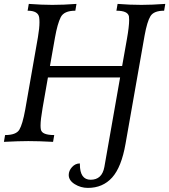

<svg xmlns="http://www.w3.org/2000/svg" viewBox="-27 -713 851 965"><path d="M414.6 231.4Q378.9 231.4 348.6 212.6Q318.4 193.8 318.4 166.5Q318.4 145 335 126.7Q351.6 108.4 374.5 108.4V112.8Q374.5 190.4 428.7 190.4Q485.8 190.4 497.6 126L576.7 -323.7H213.9L187 -169.9Q176.8 -111.8 176.8 -81.1Q176.8 -68.8 178.7 -61Q184.6 -34.2 245.6 -34.2L239.7 0Q168 -3.9 115.2 -3.9Q68.8 -3.9 -7.3 0L-1.5 -34.2Q54.2 -34.2 70.3 -61.3Q86.4 -88.4 99.6 -161.1L163.6 -525.9Q171.4 -571.3 171.4 -601.1Q171.4 -614.7 169.9 -625.5Q164.6 -659.2 111.8 -659.2L117.7 -693.4Q184.6 -688.5 235.8 -688.5Q293 -688.5 357.4 -693.4L351.6 -659.2Q294.4 -659.2 278.1 -626.2Q261.7 -593.3 249.5 -524.9L224.1 -381.3H586.9L610.8 -516.1Q622.1 -580.1 622.1 -612.3Q622.1 -623 621.1 -630.4Q615.7 -659.2 558.1 -659.2L564 -693.4Q625.5 -688.5 684.1 -688.5Q734.9 -688.5 803.7 -693.4L797.9 -659.2Q746.1 -659.2 729.2 -631.8Q712.4 -604.5 699.7 -534.2L604 9.3Q583.5 127 536.6 179.2Q489.7 231.4 414.6 231.4Z"/></svg>

Font: Kelvinch
Style: Italic
Weight: 400
Italic angle: -10°
Designer: Paul James Miller
Foundry: High-Logic / Made with FontCreator
Version: Version 3.40;July 22, 2017;FontCreator 11.0.0.2388 64-bit